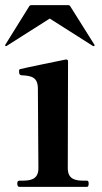

<svg xmlns="http://www.w3.org/2000/svg" viewBox="-36 -725 397 745"><path d="M-13 -546C-12 -546 -11 -546 -10 -547L157 -653L324 -547C326 -546 326 -546 327 -546C330 -546 331 -547 331 -549C331 -550 331 -550 330 -552L237 -700C235 -704 232 -705 228 -705H86C82 -705 79 -704 77 -700L-15 -552C-16 -550 -16 -550 -16 -549C-16 -547 -14 -546 -13 -546ZM301 0C307 0 308 -6 308 -13C308 -19 307 -24 301 -24H289C259 -24 227 -28 227 -72L228 -487C228 -492 225 -495 219 -494C184 -487 53 -460 43 -457C38 -456 38 -453 38 -448C38 -443 38 -434 47 -433C88 -431 111 -425 111 -380L113 -72C113 -28 81 -24 50 -24H39C33 -24 31 -19 31 -13C31 -6 33 0 39 0Z"/></svg>

Font: Shippori Mincho OTF
Style: Bold
Weight: 800
Designer: FONTDASU
Foundry: FONTDASU / Google Inc. / but / Adobe
Version: Version 3.300;hotconv 1.0.109;makeotfexe 2.5.65596